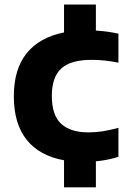

<svg xmlns="http://www.w3.org/2000/svg" viewBox="-20 -686 560 826"><path d="M255.5 120V3.5Q150 -15.5 94.8 -84.5Q39.5 -153.5 39.5 -272Q39.5 -388.5 94.8 -457Q150 -525.5 255.5 -546.5V-666.5H392.5V-554.5Q444 -551.5 489.5 -541V-416.5Q459 -422.5 431.5 -425.5Q404 -428.5 374 -428.5Q284.5 -428.5 243.8 -391.5Q203 -354.5 203 -273.5Q203 -190.5 243 -153.5Q283 -116.5 361 -116.5Q390.5 -116.5 420.2 -121Q450 -125.5 489.5 -136V-11.5Q445.5 3 392.5 8V120Z"/></svg>

Font: Encode Sans Semi Expanded
Style: Bold
Weight: 700
Width: 6
Designer: Multiple Designers
Foundry: Impallari Type
Version: Version 3.000; ttfautohint (v1.8.3) -l 8 -r 50 -G 200 -x 14 